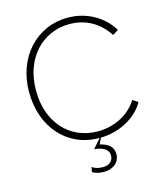

<svg xmlns="http://www.w3.org/2000/svg" viewBox="-130 -802 931 1098"><g transform="rotate(-15 335.0 -253.0)"><path d="M374 6 327 60C373 64 411 80 411 119C411 153 387 172 349 172C321 172 301 165 286 154L281 183C297 193 320 200 351 200C391 200 443 177 443 119C443 73 409 52 365 42L382 6C495 4 597 -54 642 -135L610 -156C567 -82 476 -33 375 -33C208 -33 93 -163 93 -345V-354C93 -535 210 -668 375 -668C472 -668 550 -622 601 -543L635 -564C583 -650 487 -706 375 -706C188 -706 52 -555 52 -352C52 -142 184 6 374 6Z"/></g></svg>

Font: Fixel Display ExtraLight
Style: Regular
Weight: 200
Designer: AlfaBravo + MacPaw
Foundry: Kyrylo Tkachov, Marchela Mozhyna, Serhii Makarenko, Maria Weinstein, Zakhar Kryvoshyya
Version: Version 1.211